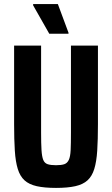

<svg xmlns="http://www.w3.org/2000/svg" viewBox="-20 -911 548 939"><path d="M254 8Q197 8 159.5 -0.5Q122 -9 100 -29Q78 -49 67 -84.5Q56 -120 52.5 -174Q49 -228 49 -304V-688H181V-263Q181 -209 183 -177Q185 -145 191.5 -129Q198 -113 213 -108Q228 -103 254 -103Q280 -103 294.5 -108Q309 -113 316.5 -129Q324 -145 325.5 -177Q327 -209 327 -263V-688H459V-304Q459 -228 455.5 -174Q452 -120 441 -84.5Q430 -49 408 -29Q386 -9 348.5 -0.5Q311 8 254 8ZM221 -746 142 -885V-891H263L315 -751V-746Z"/></svg>

Font: Saira Condensed
Style: Bold
Weight: 700
Width: 3
Designer: Hector Gatti with collaboration of the Omnibus-Type team
Foundry: Omnibus-Type
Version: Version 1.101